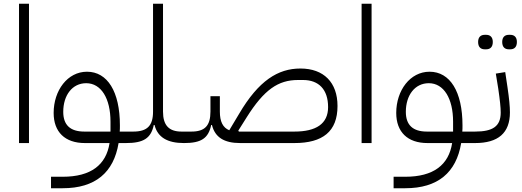

<svg xmlns="http://www.w3.org/2000/svg" viewBox="-20 -760 2774 1020"><path d="M81 0H134V-740H81Z M251 240H313C486 240 584 157 610 0H649L665 -16V-61H616C617 -71 617 -82 617 -94C617 -273 551 -379 442 -379C339 -379 265 -280 265 -160C265 -59 325 0 431 0H562C544 116 463 179 313 179H251ZM316 -166C316 -254 364 -318 438 -318C518 -318 567 -236 567 -114V-61H428C353 -61 316 -96 316 -166Z M649 0C742 0 782 -25 797 -96H801C817 -31 869 0 957 0L974 -16V-61H944C877 -61 846 -95 846 -167V-740H793V-167C793 -92 762 -61 688 -61H665L649 -45Z M1148 -167V-249H1098V-167C1098 -92 1068 -61 997 -61H974L958 -45V0C1049 0 1087 -25 1102 -96H1106C1122 -31 1170 0 1256 0H1544C1694 0 1773 -61 1773 -197C1773 -322 1700 -396 1576 -396C1457 -396 1354 -332 1250 -155L1198 -68C1164 -82 1148 -114 1148 -167ZM1544 -61H1249L1246 -66L1290 -136C1383 -284 1458 -335 1563 -335H1590C1674 -335 1723 -284 1723 -191C1723 -102 1659 -61 1544 -61Z M1901 0H1954V-740H1901Z M2071 240H2133C2306 240 2404 157 2430 0H2469L2485 -16V-61H2436C2437 -71 2437 -82 2437 -94C2437 -273 2371 -379 2262 -379C2159 -379 2085 -280 2085 -160C2085 -59 2145 0 2251 0H2382C2364 116 2283 179 2133 179H2071ZM2136 -166C2136 -254 2184 -318 2258 -318C2338 -318 2387 -236 2387 -114V-61H2248C2173 -61 2136 -96 2136 -166Z M2683 -498H2691C2712 -498 2726 -510 2726 -537C2726 -563 2712 -575 2691 -575H2683C2662 -575 2648 -563 2648 -537C2648 -510 2662 -498 2683 -498ZM2555 -498H2563C2584 -498 2598 -510 2598 -537C2598 -563 2584 -575 2563 -575H2555C2534 -575 2520 -563 2520 -537C2520 -510 2534 -498 2555 -498ZM2469 0H2504C2626 0 2689 -53 2689 -163C2689 -195 2685 -236 2676 -297L2664 -377L2614 -369L2627 -289C2636 -227 2640 -189 2640 -162C2640 -89 2598 -61 2504 -61H2485L2469 -45Z"/></svg>

Font: IBM Plex Arabic Light
Style: Regular
Weight: 300
Designer: Mike Abbink, Paul van der Laan, Pieter van Rosmalen, Wael Morcos, Khajak Apelian
Foundry: Bold Monday
Version: Version 1.0